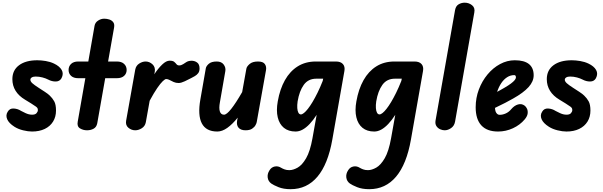

<svg xmlns="http://www.w3.org/2000/svg" viewBox="-20 -948 4384 1397"><path d="M213 9Q184 9 148.2 0.2Q112.5 -8.5 85.5 -25.5Q44 -52 32 -81Q20 -110 36 -135Q50.5 -160.5 80.2 -158.5Q110 -156.5 133.5 -141Q142.5 -136 166.2 -124.8Q190 -113.5 214 -113.5Q236 -113.5 245.8 -124.5Q255.5 -135.5 255.5 -146.5Q255.5 -155 253 -160.2Q250.5 -165.5 242 -172Q228 -182 207 -195.2Q186 -208.5 162.5 -222.5Q117 -249.5 93.5 -287.2Q70 -325 70 -372Q70 -437 118.5 -473.2Q167 -509.5 251.5 -509.5Q280.5 -509.5 313 -504Q345.5 -498.5 373 -485.5Q413 -466.5 428.8 -439Q444.5 -411.5 427.5 -379Q414.5 -355.5 386.2 -355Q358 -354.5 330.5 -369Q313.5 -378 289.2 -384.5Q265 -391 239.5 -391Q221.5 -391 211.2 -384.5Q201 -378 201 -368Q201 -355.5 215.2 -342.5Q229.5 -329.5 261.5 -309Q283 -295 306.5 -279.8Q330 -264.5 342 -252.5Q361.5 -234 374.5 -210.8Q387.5 -187.5 387.5 -143.5Q387.5 -98 366.2 -63.5Q345 -29 305.8 -10Q266.5 9 213 9Z M613 0Q585 0 562 -14Q539 -28 545.5 -62.5L601 -379H549.5Q515.5 -379 497.2 -396Q479 -413 479 -439Q479 -465.5 497.2 -483Q515.5 -500.5 549.5 -500.5H622.5L668 -760.5Q672.5 -784.5 693.8 -798.2Q715 -812 738 -812Q757.5 -812 775.8 -806Q794 -800 804.2 -786Q814.5 -772 810 -747L766.5 -500.5H830Q864.5 -500.5 883 -483Q901.5 -465.5 901.5 -439Q901.5 -413 883 -396Q864.5 -379 830 -379H745.5L687.5 -50.5Q682 -23 661 -11.5Q640 0 613 0Z M964 0Q936.5 0 914.5 -18.2Q892.5 -36.5 897.5 -68.5L964 -441.5Q969.5 -470.5 992.8 -485.5Q1016 -500.5 1039.5 -500.5Q1067.5 -500.5 1089.8 -479.8Q1112 -459 1106 -424.5L1102.5 -407.5Q1131 -450.5 1160.2 -478.5Q1189.5 -506.5 1214 -506.5Q1237.5 -506.5 1247.5 -498Q1257.5 -489.5 1264.2 -480.8Q1271 -472 1284 -472Q1298.5 -472 1313.2 -481.5Q1328 -491 1335.5 -496Q1350 -505.5 1372.8 -506Q1395.5 -506.5 1413.8 -493.5Q1432 -480.5 1432 -450Q1432 -428.5 1421.8 -415.2Q1411.5 -402 1397.2 -394Q1383 -386 1371.5 -380Q1352 -369.5 1324.8 -356.8Q1297.5 -344 1280 -344Q1260 -344 1243.8 -351.2Q1227.5 -358.5 1214.2 -365.8Q1201 -373 1189 -373Q1181 -373 1164.5 -357.5Q1148 -342 1124 -307.2Q1100 -272.5 1069 -215L1041 -58.5Q1035.5 -30 1011.8 -15Q988 0 964 0Z M1561 9Q1479.5 9 1448.5 -50.2Q1417.5 -109.5 1438 -225L1477.5 -451Q1480.5 -467.5 1499.5 -484Q1518.5 -500.5 1557 -500.5Q1591.5 -500.5 1607.8 -478.2Q1624 -456 1619.5 -430.5L1580 -203.5Q1572 -160 1579.8 -136.8Q1587.5 -113.5 1610 -113.5Q1629 -113.5 1662.5 -155.8Q1696 -198 1742 -278L1772.5 -447.5Q1775 -464 1796 -482.2Q1817 -500.5 1857 -500.5Q1894 -500.5 1907 -482Q1920 -463.5 1915.5 -438L1848 -60Q1847 -52 1839.2 -37.5Q1831.5 -23 1814.2 -11.5Q1797 0 1766.5 0Q1732.5 0 1716.2 -18.2Q1700 -36.5 1705 -68.5L1709.5 -92Q1671 -44 1633.8 -17.5Q1596.5 9 1561 9Z M2131 9Q2078.5 9 2045.5 -18Q2012.5 -45 2000.8 -94.5Q1989 -144 2001 -210.5Q2016.5 -299.5 2053 -364.5Q2089.5 -429.5 2146 -465Q2202.5 -500.5 2277.5 -500.5H2424.5Q2458.5 -500.5 2475 -482Q2491.5 -463.5 2486 -432L2398 67.5Q2366.5 246.5 2289.8 337.5Q2213 428.5 2094.5 428.5Q2043 428.5 2006.5 413.8Q1970 399 1954 387.5Q1931.5 371.5 1927.8 344.2Q1924 317 1941 291Q1954.5 268.5 1979 263.5Q2003.5 258.5 2026 273Q2035 278.5 2049.8 284.2Q2064.5 290 2085.5 290Q2113 290 2145.8 271.5Q2178.5 253 2207.5 203Q2236.5 153 2253.5 58L2284 -112.5Q2259 -73.5 2233.2 -46.2Q2207.5 -19 2182 -5Q2156.5 9 2131 9ZM2145.5 -210.5Q2141.5 -183 2143 -161.5Q2144.5 -140 2151.2 -127.8Q2158 -115.5 2169.5 -115.5Q2178.5 -115.5 2191.5 -125.8Q2204.5 -136 2220.2 -156Q2236 -176 2253.8 -205.5Q2271.5 -235 2290.5 -273.5Q2309.5 -312 2328 -359L2331.5 -375.5H2281.5Q2222.5 -375.5 2190.2 -330.5Q2158 -285.5 2145.5 -210.5Z M2703 9Q2650.5 9 2617.5 -18Q2584.5 -45 2572.8 -94.5Q2561 -144 2573 -210.5Q2588.5 -299.5 2625 -364.5Q2661.5 -429.5 2718 -465Q2774.5 -500.5 2849.5 -500.5H2996.5Q3030.5 -500.5 3047 -482Q3063.5 -463.5 3058 -432L2970 67.5Q2938.5 246.5 2861.8 337.5Q2785 428.5 2666.5 428.5Q2615 428.5 2578.5 413.8Q2542 399 2526 387.5Q2503.5 371.5 2499.8 344.2Q2496 317 2513 291Q2526.5 268.5 2551 263.5Q2575.5 258.5 2598 273Q2607 278.5 2621.8 284.2Q2636.5 290 2657.5 290Q2685 290 2717.8 271.5Q2750.5 253 2779.5 203Q2808.5 153 2825.5 58L2856 -112.5Q2831 -73.5 2805.2 -46.2Q2779.5 -19 2754 -5Q2728.5 9 2703 9ZM2717.5 -210.5Q2713.5 -183 2715 -161.5Q2716.5 -140 2723.2 -127.8Q2730 -115.5 2741.5 -115.5Q2750.5 -115.5 2763.5 -125.8Q2776.5 -136 2792.2 -156Q2808 -176 2825.8 -205.5Q2843.5 -235 2862.5 -273.5Q2881.5 -312 2900 -359L2903.5 -375.5H2853.5Q2794.5 -375.5 2762.2 -330.5Q2730 -285.5 2717.5 -210.5Z M3215.5 0Q3199.5 0 3182.5 -7.5Q3165.5 -15 3155.2 -30.8Q3145 -46.5 3149 -71L3291 -874.5Q3296.5 -904.5 3317 -916.5Q3337.5 -928.5 3361 -928.5Q3391.5 -928.5 3414.8 -909.8Q3438 -891 3431 -856.5L3291 -62.5Q3285.5 -32 3262.2 -16Q3239 0 3215.5 0Z M3604 9Q3523 9 3482 -36Q3441 -81 3441 -167.5Q3441 -235.5 3464.2 -297Q3487.5 -358.5 3527.5 -406.5Q3567.5 -454.5 3618.8 -482Q3670 -509.5 3725.5 -509.5Q3794.5 -509.5 3828.8 -481.8Q3863 -454 3863 -400.5Q3863 -378 3853.8 -356.5Q3844.5 -335 3825.8 -314.2Q3807 -293.5 3779 -272.8Q3751 -252 3713.5 -231Q3690.5 -217.5 3656 -199.8Q3621.5 -182 3581.5 -163Q3582 -154.5 3583.2 -147.8Q3584.5 -141 3586.5 -135.5Q3590.5 -125.5 3597.8 -119Q3605 -112.5 3615 -112.5Q3638 -112.5 3660.8 -123Q3683.5 -133.5 3700.5 -154.5Q3723 -180.5 3749.2 -188Q3775.5 -195.5 3797 -179.5Q3807.5 -172 3814.5 -157Q3821.5 -142 3819.2 -122.2Q3817 -102.5 3798 -79.5Q3763.5 -38.5 3712 -14.8Q3660.5 9 3604 9ZM3597 -279.5Q3611 -287 3624.5 -294.8Q3638 -302.5 3652 -310.5Q3679.5 -326.5 3697.5 -340Q3715.5 -353.5 3724.8 -364.8Q3734 -376 3734 -385Q3734 -391.5 3731.2 -396.5Q3728.5 -401.5 3722 -401.5Q3694 -401.5 3670 -386.2Q3646 -371 3627.5 -343.5Q3609 -316 3597 -279.5Z M4101.5 9Q4072.5 9 4036.8 0.2Q4001 -8.5 3974 -25.5Q3932.5 -52 3920.5 -81Q3908.5 -110 3924.5 -135Q3939 -160.5 3968.8 -158.5Q3998.5 -156.5 4022 -141Q4031 -136 4054.8 -124.8Q4078.5 -113.5 4102.5 -113.5Q4124.5 -113.5 4134.2 -124.5Q4144 -135.5 4144 -146.5Q4144 -155 4141.5 -160.2Q4139 -165.5 4130.5 -172Q4116.5 -182 4095.5 -195.2Q4074.5 -208.5 4051 -222.5Q4005.5 -249.5 3982 -287.2Q3958.5 -325 3958.5 -372Q3958.5 -437 4007 -473.2Q4055.5 -509.5 4140 -509.5Q4169 -509.5 4201.5 -504Q4234 -498.5 4261.5 -485.5Q4301.5 -466.5 4317.2 -439Q4333 -411.5 4316 -379Q4303 -355.5 4274.8 -355Q4246.5 -354.5 4219 -369Q4202 -378 4177.8 -384.5Q4153.5 -391 4128 -391Q4110 -391 4099.8 -384.5Q4089.5 -378 4089.5 -368Q4089.5 -355.5 4103.8 -342.5Q4118 -329.5 4150 -309Q4171.5 -295 4195 -279.8Q4218.5 -264.5 4230.5 -252.5Q4250 -234 4263 -210.8Q4276 -187.5 4276 -143.5Q4276 -98 4254.8 -63.5Q4233.5 -29 4194.2 -10Q4155 9 4101.5 9Z"/></svg>

Font: Edu VIC WA NT Hand
Style: Regular
Weight: 400
Designer: Tina and Corey Anderson, Eben Sorkin, Mirko Velimirovic
Foundry: Google for Education
Version: Version 1.000